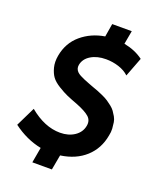

<svg xmlns="http://www.w3.org/2000/svg" viewBox="-165 -920 939 1127"><g transform="rotate(20 304.5 -356.5)"><path d="M356 -433.1Q377 -425.8 393.8 -419.2Q410.6 -412.6 429.4 -403.8Q448.2 -395 461.9 -386Q475.6 -377 490.2 -365.2Q504.9 -353.5 513.9 -341.1Q522.9 -328.6 532 -312.7Q541 -296.9 543.7 -279.5Q546.4 -262.2 547.9 -241.2Q549.3 -220.2 543.9 -196.8Q528.8 -111.3 469 -56.9Q409.2 -2.4 314 11.2L296.9 105H174.8L191.9 8.8Q98.6 -9.8 16.1 -71.8L75.2 -192.9Q170.4 -113.8 267.1 -113.8Q319.8 -113.8 357.2 -138.9Q394.5 -164.1 401.9 -206.1Q408.2 -240.7 384.3 -262Q360.4 -283.2 305.2 -305.2Q260.7 -321.8 235.6 -332.8Q210.4 -343.8 177.2 -364.3Q144 -384.8 128.4 -406.2Q112.8 -427.7 104.2 -460.9Q95.7 -494.1 103 -535.2Q118.2 -619.1 179.2 -670.7Q240.2 -722.2 324.2 -735.8L337.9 -817.9H460L444.8 -733.9Q515.6 -720.2 564.9 -683.1L519 -563Q493.7 -586.9 455.1 -599.4Q416.5 -611.8 375 -611.8Q320.3 -611.8 281.7 -588.6Q243.2 -565.4 235.8 -525.9Q233.4 -512.7 237.1 -502.2Q240.7 -491.7 248.5 -483.9Q256.3 -476.1 269.5 -469Q282.7 -461.9 296.9 -456.1Q311 -450.2 330.1 -442.9Q335.4 -440.9 338.6 -439.7Q341.8 -438.5 346.9 -436.5Q352.1 -434.6 356 -433.1Z"/></g></svg>

Font: Stilu SemiBold
Style: Italic
Weight: 600
Italic angle: -10°
Designer: Genilson Lima Santos
Foundry: Genilson Lima Santos
Version: Version 1.200;PS 001.200;hotconv 1.0.88;makeotf.lib2.5.64775